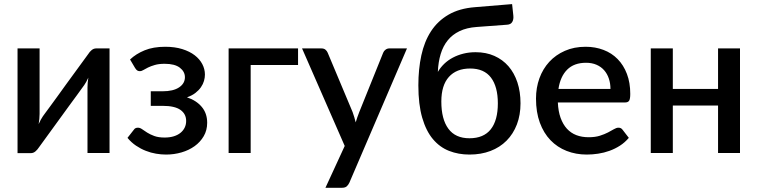

<svg xmlns="http://www.w3.org/2000/svg" viewBox="-20 -746 3694 936"><path d="M65.5 0.5H130.5C138.8 0.5 146.3 -2.4 153 -8.2C159.7 -14.1 165 -20.2 169 -26.5C209.3 -82.2 245.7 -132.2 278 -176.5C291.7 -195.5 305.2 -214.1 318.5 -232.3C331.8 -250.4 343.8 -266.7 354.3 -281C364.8 -295.3 373.3 -307.1 379.8 -316.3C386.3 -325.4 389.8 -330.3 390.5 -331C393.8 -335.7 397.2 -341.1 400.5 -347.2C403.8 -353.4 407.2 -360.2 410.5 -367.5C409.2 -358.8 408.2 -350.3 407.5 -342C406.8 -333.7 406.5 -326.2 406.5 -319.5V0H514V-510H449C440.7 -510 433.2 -507.2 426.5 -501.5C419.8 -495.8 414.5 -489.7 410.5 -483C369.8 -427.3 333.3 -377.3 301 -333C287.3 -314 273.9 -295.4 260.8 -277.2C247.6 -259.1 235.8 -242.8 225.3 -228.5C214.8 -214.2 206.2 -202.5 199.5 -193.5C192.8 -184.5 189.3 -179.7 189 -179C182 -169 175.2 -156.3 168.5 -141C169.8 -149.7 170.9 -158.2 171.8 -166.8C172.6 -175.2 173 -183.2 173 -190.5V-510H65.5Z M614 -456 638.5 -414.5C642.5 -408.2 646.2 -404 649.8 -402C653.2 -400 657.5 -399 662.5 -399C667.2 -399 672.6 -400.8 678.7 -404.5C684.9 -408.2 692.5 -412.2 701.5 -416.8C710.5 -421.2 721.6 -425.4 734.7 -429.2C747.9 -433.1 763.8 -435 782.5 -435C815.5 -435 840.2 -428.7 856.7 -416C873.2 -403.3 881.5 -387.8 881.5 -369.5C881.5 -349.2 872 -332.7 853 -320C834 -307.3 807.2 -301 772.5 -301H715V-230H772.5C812.2 -230 841.2 -223.4 859.7 -210.2C878.2 -197.1 887.5 -179.2 887.5 -156.5C887.5 -144.8 885.2 -134.1 880.5 -124.3C875.8 -114.4 869 -105.8 860 -98.5C851 -91.2 840 -85.5 827 -81.5C814 -77.5 799.2 -75.5 782.5 -75.5C762.5 -75.5 745.7 -78 732.2 -83C718.7 -88 707.2 -93.5 697.7 -99.5C688.2 -105.5 680 -111 673 -116C666 -121 659.2 -123.5 652.5 -123.5C643.2 -123.5 636.5 -120.2 632.5 -113.5L601.5 -74C613.8 -59 627.7 -46.3 643 -36C658.3 -25.7 674.2 -17.2 690.7 -10.8C707.2 -4.2 723.9 0.4 740.7 3.2C757.6 6.1 773.8 7.5 789.5 7.5C815.5 7.5 840.6 4 864.7 -3C888.9 -10 910.2 -20.2 928.7 -33.5C947.2 -46.8 962.1 -63.1 973.2 -82.2C984.4 -101.4 990 -123.2 990 -147.5C990 -178.2 981.2 -204 963.5 -225C945.8 -246 921.8 -261.5 891.5 -271.5C907.8 -277.2 921.6 -284.3 932.7 -293C943.9 -301.7 952.9 -311 959.7 -321C966.6 -331 971.5 -341.2 974.5 -351.7C977.5 -362.2 979 -372.5 979 -382.5C979 -400.2 974.7 -417.2 966.2 -433.5C957.7 -449.8 945.3 -464.2 929 -476.7C912.7 -489.2 892.5 -499.2 868.5 -506.7C844.5 -514.2 816.8 -518 785.5 -518C746.5 -518 713 -512.2 685 -500.7C657 -489.2 633.3 -474.3 614 -456Z M1433 -510H1094.5V0H1202V-429H1433Z M1683 145 1964 -510H1878C1871.3 -510 1865.2 -508 1859.8 -504C1854.2 -500 1850.3 -495 1848 -489L1731.5 -200C1728.2 -191.7 1725.1 -183.3 1722.2 -175C1719.4 -166.7 1716.7 -158.2 1714 -149.5C1710 -166.2 1705 -182.8 1699 -199.5L1577.5 -489C1575.2 -494.7 1571.6 -499.6 1566.7 -503.7C1561.9 -507.9 1555 -510 1546 -510H1452.5L1660.5 -34.5L1566.5 169.5H1646C1656.7 169.5 1664.6 167.3 1669.7 163C1674.9 158.7 1679.3 152.7 1683 145Z M2304 -614.5 2452 -625.5C2464 -626.2 2472.4 -630.7 2477.2 -639C2482.1 -647.3 2483.8 -657.7 2482.5 -670L2476.5 -726L2295 -711C2244.3 -707 2201.4 -694.8 2166.3 -674.3C2131.1 -653.8 2102.7 -626.8 2081 -593.3C2059.3 -559.8 2043.7 -520.7 2034 -476C2024.3 -431.3 2019.5 -382.7 2019.5 -330C2019.5 -267.7 2025.8 -215 2038.3 -172C2050.8 -129 2068.2 -94.3 2090.5 -67.8C2112.8 -41.3 2139.2 -22.1 2169.5 -10.3C2199.8 1.6 2232.8 7.5 2268.5 7.5C2306.2 7.5 2340.3 1.7 2371 -10C2401.7 -21.7 2427.8 -38.4 2449.5 -60.3C2471.2 -82.1 2487.9 -108.4 2499.8 -139.3C2511.6 -170.1 2517.5 -204.5 2517.5 -242.5C2517.5 -279.8 2512.4 -313.8 2502.3 -344.5C2492.1 -375.2 2477.6 -401.3 2458.8 -423C2439.9 -444.7 2417 -461.5 2390 -473.5C2363 -485.5 2332.5 -491.5 2298.5 -491.5C2277.5 -491.5 2257.7 -489.2 2239 -484.5C2220.3 -479.8 2203.2 -473.3 2187.5 -465C2171.8 -456.7 2157.8 -446.6 2145.5 -434.8C2133.2 -422.9 2122.8 -409.8 2114.5 -395.5C2115.8 -427.5 2120.4 -456.5 2128.3 -482.5C2136.1 -508.5 2147.6 -530.8 2162.8 -549.5C2177.9 -568.2 2197.1 -583.1 2220.3 -594.2C2243.4 -605.4 2271.3 -612.2 2304 -614.5ZM2268.5 -72C2222.8 -72 2188.6 -87.5 2165.8 -118.5C2142.9 -149.5 2131.5 -193.7 2131.5 -251C2131.5 -303.7 2143.8 -343.7 2168.3 -371C2192.8 -398.3 2227.3 -412 2272 -412C2317.3 -412 2351.2 -397.2 2373.5 -367.7C2395.8 -338.2 2407 -296.3 2407 -242C2407 -187 2395.5 -144.9 2372.5 -115.7C2349.5 -86.6 2314.8 -72 2268.5 -72Z M2835 -518C2797.3 -518 2763.6 -511.4 2733.8 -498.2C2703.9 -485.1 2678.6 -467.2 2657.7 -444.5C2636.9 -421.8 2620.9 -395.2 2609.7 -364.5C2598.6 -333.8 2593 -300.8 2593 -265.5C2593 -221.2 2599.2 -182 2611.7 -148C2624.2 -114 2641.6 -85.5 2663.7 -62.5C2685.9 -39.5 2712.1 -22.1 2742.2 -10.3C2772.4 1.6 2805.2 7.5 2840.5 7.5C2858.5 7.5 2877 6.1 2896 3.2C2915 0.4 2933.5 -4.3 2951.5 -10.8C2969.5 -17.3 2986.5 -25.7 3002.5 -36C3018.5 -46.3 3032.8 -59 3045.5 -74L3015 -113.5C3010.3 -120.2 3003.7 -123.5 2995 -123.5C2988.3 -123.5 2981 -121.1 2973 -116.3C2965 -111.4 2955.3 -106.1 2944 -100.3C2932.7 -94.4 2919.3 -89.1 2904 -84.2C2888.7 -79.4 2870.5 -77 2849.5 -77C2827.5 -77 2807.6 -80.4 2789.7 -87.2C2771.9 -94.1 2756.6 -104.5 2743.7 -118.5C2730.9 -132.5 2720.7 -150.1 2713 -171.2C2705.3 -192.4 2700.8 -217.5 2699.5 -246.5H3027C3036.7 -246.5 3043.3 -249.3 3047 -255C3050.7 -260.7 3052.5 -271.8 3052.5 -288.5C3052.5 -324.8 3047.1 -357.2 3036.2 -385.7C3025.4 -414.2 3010.3 -438.3 2991 -458C2971.7 -477.7 2948.7 -492.6 2922 -502.7C2895.3 -512.9 2866.3 -518 2835 -518ZM2837 -440C2856.3 -440 2873.4 -436.7 2888.2 -430.2C2903.1 -423.7 2915.5 -414.7 2925.5 -403.2C2935.5 -391.7 2943.1 -378.2 2948.2 -362.7C2953.4 -347.2 2956 -330.5 2956 -312.5H2702.5C2708.5 -352.8 2722.7 -384.2 2745 -406.5C2767.3 -428.8 2798 -440 2837 -440Z M3587.5 -510H3480.5V-312.5H3260V-510H3152.5V0H3260V-231.5H3480.5V0H3587.5Z"/></svg>

Font: Lato Semibold
Style: Regular
Weight: 600
Designer: Lukasz Dziedzic
Foundry: tyPoland Lukasz Dziedzic
Version: Version 2.006; 2014-01-15